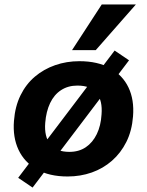

<svg xmlns="http://www.w3.org/2000/svg" viewBox="-20 -785 663 866"><path d="M285 11Q202 11 146 -21Q90 -53 63.5 -109.5Q37 -166 43 -240Q48 -305 72.5 -355Q97 -405 137 -439Q177 -473 228.5 -491Q280 -509 338 -509Q421 -509 477 -477.5Q533 -446 559.5 -390.5Q586 -335 580 -260Q575 -195 550 -145Q525 -95 485 -60Q445 -25 394 -7Q343 11 285 11ZM293 -100Q336 -100 367 -121Q398 -142 416.5 -180Q435 -218 438 -269Q443 -330 416.5 -364.5Q390 -399 329 -399Q287 -399 255.5 -378.5Q224 -358 206 -320Q188 -282 184 -231Q179 -169 206.5 -134.5Q234 -100 293 -100ZM127 61 62 17 497 -557 562 -513ZM305 -559 439 -765H593L412 -559Z"/></svg>

Font: Nunito Sans 9pt ExtraBold
Style: Italic
Weight: 800
Italic angle: -9°
Version: Version 3.101;gftools[0.9.27]